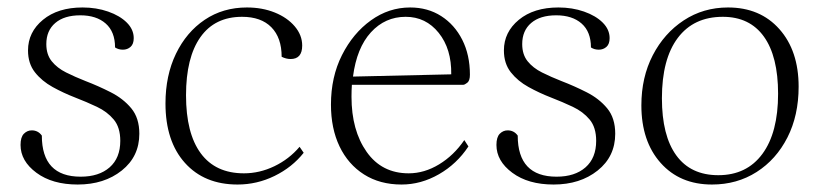

<svg xmlns="http://www.w3.org/2000/svg" viewBox="-20 -482 2193 514"><path d="M188 12Q120 12 77.5 -19.5Q35 -51 35 -94Q35 -115 44 -124Q53 -133 65 -133Q82 -133 92 -119Q92 -9 196 -9Q245 -9 273.5 -34Q302 -59 302 -105Q302 -141 284.5 -162Q267 -183 239.5 -196Q212 -209 181 -221Q150 -233 121 -249Q92 -265 73.5 -288.5Q55 -312 55 -347Q55 -396 95 -429Q135 -462 201 -462Q238 -462 269.5 -451Q301 -440 319.5 -421.5Q338 -403 338 -380Q338 -364 329.5 -356.5Q321 -349 309 -349Q297 -349 288 -355Q288 -397 263 -419Q238 -441 195 -441Q152 -441 128 -420.5Q104 -400 104 -364Q104 -336 118.5 -318Q133 -300 157 -288Q181 -276 209 -265Q243 -252 276.5 -235Q310 -218 331.5 -192Q353 -166 353 -124Q353 -63 306 -25.5Q259 12 188 12Z M616 12Q527 12 475 -46Q423 -104 423 -205Q423 -280 451 -338Q479 -396 528 -429Q577 -462 641 -462Q682 -462 715.5 -448.5Q749 -435 769 -411.5Q789 -388 789 -360Q789 -324 758 -324Q746 -324 734 -330Q734 -381 706.5 -409Q679 -437 628 -437Q555 -437 516.5 -382.5Q478 -328 478 -227Q478 -125 517.5 -71.5Q557 -18 633 -18Q675 -18 714.5 -37Q754 -56 782 -89L793 -73Q762 -34 715 -11Q668 12 616 12Z M1055 12Q997 12 954.5 -15Q912 -42 889 -90Q866 -138 866 -202Q866 -276 895.5 -334.5Q925 -393 973 -427.5Q1021 -462 1078 -462Q1125 -462 1161 -439Q1197 -416 1217.5 -375.5Q1238 -335 1238 -282Q1238 -266 1231 -260.5Q1224 -255 1220 -255H922Q921 -240 921 -223Q921 -133 961.5 -75.5Q1002 -18 1074 -18Q1116 -18 1155.5 -42Q1195 -66 1223 -107L1234 -90Q1203 -43 1155 -15.5Q1107 12 1055 12ZM1066 -437Q1011 -437 973 -395.5Q935 -354 925 -277L1188 -283Q1189 -351 1154.5 -394Q1120 -437 1066 -437Z M1462 12Q1394 12 1351.5 -19.5Q1309 -51 1309 -94Q1309 -115 1318 -124Q1327 -133 1339 -133Q1356 -133 1366 -119Q1366 -9 1470 -9Q1519 -9 1547.5 -34Q1576 -59 1576 -105Q1576 -141 1558.5 -162Q1541 -183 1513.5 -196Q1486 -209 1455 -221Q1424 -233 1395 -249Q1366 -265 1347.5 -288.5Q1329 -312 1329 -347Q1329 -396 1369 -429Q1409 -462 1475 -462Q1512 -462 1543.5 -451Q1575 -440 1593.5 -421.5Q1612 -403 1612 -380Q1612 -364 1603.5 -356.5Q1595 -349 1583 -349Q1571 -349 1562 -355Q1562 -397 1537 -419Q1512 -441 1469 -441Q1426 -441 1402 -420.5Q1378 -400 1378 -364Q1378 -336 1392.5 -318Q1407 -300 1431 -288Q1455 -276 1483 -265Q1517 -252 1550.5 -235Q1584 -218 1605.5 -192Q1627 -166 1627 -124Q1627 -63 1580 -25.5Q1533 12 1462 12Z M1886 12Q1800 12 1748.5 -46Q1697 -104 1697 -200Q1697 -275 1727.5 -334Q1758 -393 1810.5 -427.5Q1863 -462 1929 -462Q2015 -462 2066.5 -404Q2118 -346 2118 -250Q2118 -173 2088 -114Q2058 -55 2005.5 -21.5Q1953 12 1886 12ZM1903 -13Q1979 -13 2021 -70Q2063 -127 2063 -231Q2063 -331 2025 -384Q1987 -437 1915 -437Q1837 -437 1794.5 -380.5Q1752 -324 1752 -219Q1752 -119 1790.5 -66Q1829 -13 1903 -13Z"/></svg>

Font: Petrona ExtraLight
Style: Regular
Weight: 200
Designer: Ringo R. Seeber
Foundry: Ringo R. Seeber
Version: Version 2.001; ttfautohint (v1.8.3)